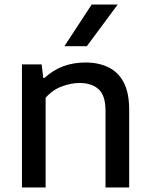

<svg xmlns="http://www.w3.org/2000/svg" viewBox="-20 -828 661 848"><path d="M77 0V-543.5H164L171 -484H177Q250 -552 357.5 -552Q414.5 -552 458 -531.2Q501.5 -510.5 526 -464.8Q550.5 -419 550.5 -343.5V0H446V-338.5Q446 -407 415.2 -434.2Q384.5 -461.5 331.5 -461.5Q294 -461.5 252.8 -446.2Q211.5 -431 181.5 -396V0ZM264.5 -624 385 -808H500L363.5 -624Z"/></svg>

Font: Encode Sans Semi Expanded Medium
Style: Regular
Weight: 500
Width: 6
Designer: Multiple Designers
Foundry: Impallari Type
Version: Version 3.000; ttfautohint (v1.8.3) -l 8 -r 50 -G 200 -x 14 